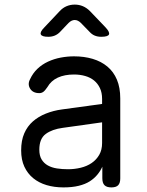

<svg xmlns="http://www.w3.org/2000/svg" viewBox="-20 -805 640 835"><path d="M190 -645Q162 -645 157.5 -655.5Q153 -666 173 -686L240 -757Q253 -771 269.5 -778Q286 -785 305 -785Q324 -785 340.5 -778Q357 -771 371 -757L438 -687Q458 -666 454 -655.5Q450 -645 420 -645Q405 -645 392.5 -650Q380 -655 370 -666L332 -705Q319 -718 305 -718Q291 -718 278 -705L240 -665Q230 -655 217.5 -650Q205 -645 190 -645ZM424 -353V-375Q424 -402 414.5 -422Q405 -442 389 -455Q373 -468 350.5 -474.5Q328 -481 302 -481Q261 -481 231.5 -467.5Q202 -454 186 -426Q181 -419 177 -414Q173 -409 169 -406Q165 -403 160.5 -401.5Q156 -400 151 -400Q123 -400 111 -419.5Q99 -439 111 -461Q123 -487 143 -506Q163 -525 189 -537Q215 -549 244 -554.5Q273 -560 302 -560Q346 -560 383 -549Q420 -538 447 -515.5Q474 -493 488.5 -458.5Q503 -424 503 -377V-29Q503 -9 494 0.5Q485 10 464.5 10Q444 10 434.5 0.5Q425 -9 425 -30V-80Q417 -62 403.5 -45.5Q390 -29 370.5 -16.5Q351 -4 322.5 3Q294 10 256 10Q216 10 182.5 0Q149 -10 124.5 -30Q100 -50 86 -80Q72 -110 72 -151Q72 -194 85.5 -225Q99 -256 123 -277Q147 -298 179.5 -311Q212 -324 249 -329ZM424 -273 253 -249Q207 -243 179 -222.5Q151 -202 151 -154Q151 -128 161 -111.5Q171 -95 188 -85.5Q205 -76 227.5 -72.5Q250 -69 276 -69Q304 -69 331 -75.5Q358 -82 378.5 -96Q399 -110 411.5 -131.5Q424 -153 424 -183Z"/></svg>

Font: Maple Mono Normal NL Light
Style: Regular
Weight: 300
Monospace: yes
Designer: subframe7536
Version: Version 7.000